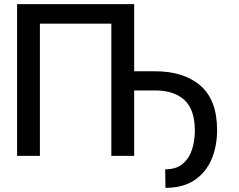

<svg xmlns="http://www.w3.org/2000/svg" viewBox="-20 -747 1143 920"><path d="M622.9 0H513.5V-633.5H171.2V0H61.8V-727.3H622.9ZM772.7 153.1 771.7 64.3Q824.9 64.3 856 37.6Q887.1 11 900.4 -31.4Q913.7 -73.9 913.7 -120.7Q913.7 -221.2 864.2 -267.4Q814.6 -313.6 723 -313.6H606.2V-405.5H723Q861.2 -405.5 940.7 -336.5Q1020.2 -267.4 1020.2 -123.6Q1020.2 -46.2 993.6 16.5Q967 79.2 912.1 116.1Q857.2 153.1 772.7 153.1Z"/></svg>

Font: Linik Sans Medium
Style: Regular
Weight: 500
Designer: Rasmus Andersson (font), Cristiano Sobral (main changes)
Foundry: rsms
Version: Version 3.018;June 1, 2022;FontCreator 14.0.0.2814 64-bit; t